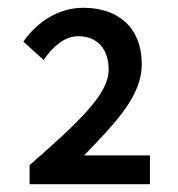

<svg xmlns="http://www.w3.org/2000/svg" viewBox="-20 -910 457 493"><path d="M56 -437H365V-511H196C280 -598 344 -665 344 -745C344 -839 284 -890 194 -890C132 -890 77 -856 40 -803L92 -756C116 -791 146 -817 181 -817C230 -817 259 -784 259 -731C259 -669 185 -599 56 -486Z"/></svg>

Font: Noto Sans CJK TC Medium
Style: Regular
Weight: 500
Designer: Ryoko NISHIZUKA 西塚涼子 (kana, bopomofo & ideographs); Paul D. Hunt (Latin, Greek & Cyrillic); Sandoll Communications 산돌커뮤니
Foundry: Adobe
Version: Version 2.004;hotconv 1.0.118;makeotfexe 2.5.65603